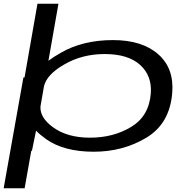

<svg xmlns="http://www.w3.org/2000/svg" viewBox="-30 -805 1030 1025"><path d="M-10.5 200 95 -391.5H101L170 -785H282L228.5 -480.5Q256 -501.5 296 -524Q413 -591 573 -591Q728.5 -591 814.2 -515.8Q900 -440.5 889.5 -310Q876.5 -145 751.5 -70Q626.5 5 470.5 5Q311.5 5 216.5 -62Q183 -86 162.5 -107.5L140.5 0H137L101.5 200ZM205 -345.5 186 -236.5Q182.5 -177 252.5 -126Q329 -70 450.5 -70Q575.5 -70 670.8 -127.8Q766 -185.5 775 -307Q782 -400.5 718 -458.5Q654 -516.5 529 -516.5Q407.5 -516.5 311.5 -460Q220.5 -407.5 205 -345.5Z"/></svg>

Font: Anybody UltraExpanded Regular
Style: Italic
Weight: 400
Width: 9
Italic angle: -10°
Designer: Tyler Finck
Foundry: Etcetera Type Company
Version: Version 1.010; ttfautohint (v1.8.3) -l 8 -r 50 -G 200 -x 14 